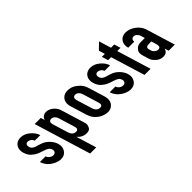

<svg xmlns="http://www.w3.org/2000/svg" viewBox="-4 -1280 2130 2130"><g transform="rotate(-45 1061.0 -215.0)"><path d="M261.3 -84C233.4 -84 201.4 -106.5 192.1 -137H103.1C111.4 -109.7 125.4 -85.2 145 -63.5C181.3 -23.5 242.3 7 292.1 7C330.8 7 359.5 -7.5 378.3 -36.5C397.1 -65.5 400.6 -99.3 388.8 -138C378.3 -172.1 354.3 -205.7 324.8 -231C294.1 -257.3 275.4 -264.3 237.3 -277L203.2 -287C173.4 -295.8 145.8 -308 135.4 -342C128 -366.1 136 -393 165.8 -393C193.3 -393 220.4 -374.7 229.5 -345H317.5C306.7 -380.3 284.3 -412 250.4 -440C216.5 -468 181.3 -482 144.6 -482C57.2 -482 24.3 -410.8 45.7 -341C56.3 -306.3 72.1 -279.8 93 -261.5C134.5 -225.1 156.4 -217.7 204.2 -202L225.3 -195C246.7 -188.3 263.2 -180.8 274.7 -172.5C286.3 -164.2 294.7 -151.3 300 -134C307.9 -108 293.7 -84 261.3 -84Z M470.2 -430 456.1 -476H360.1L563.7 190H659.7L587 -48C617.8 -12.7 654.2 5 696.2 5C727.5 5 747.3 -4.3 755.6 -23C769.6 -54.6 772.3 -63.2 760.1 -103L676.4 -377C658.3 -436 598.9 -483 545 -483C500.1 -483 478.4 -455.9 470.2 -430ZM530 -388C558.2 -388 583.9 -365.5 593.2 -335L650.1 -149C658.6 -121 662.4 -90 625.1 -90C590.1 -90 567 -113.1 556.1 -149L499.2 -335C491.3 -360.8 497.9 -388 530 -388Z M780.4 -336 838.5 -146C842.8 -132 847.7 -119.2 853.3 -107.5C886.6 -37.6 964.8 6 1032 6C1052.6 6 1071.3 0.5 1087.9 -10.5C1126.3 -35.9 1144.3 -81.1 1124.5 -146L1066.4 -336C1055.6 -371.3 1038.5 -400 1015.1 -422C972.3 -462.2 932.5 -482 877.8 -482C855.8 -482 836.8 -477.2 820.7 -467.5C780.5 -443.3 762.2 -395.5 780.4 -336ZM908.2 -389C935.6 -389 961.3 -365.9 970.4 -336L1027.9 -148C1037.2 -117.7 1040.4 -90 999.6 -90C970.1 -90 944.3 -114.1 934.5 -146L876.4 -336C868.3 -362.6 875.5 -389 908.2 -389Z M1356.3 -84C1328.4 -84 1296.4 -106.5 1287.1 -137H1198.1C1206.4 -109.7 1220.4 -85.2 1240 -63.5C1276.3 -23.5 1337.3 7 1387.1 7C1425.8 7 1454.5 -7.5 1473.3 -36.5C1492.1 -65.5 1495.6 -99.3 1483.8 -138C1473.3 -172.1 1449.3 -205.7 1419.8 -231C1389.1 -257.3 1370.4 -264.3 1332.3 -277L1298.2 -287C1268.4 -295.8 1240.8 -308 1230.4 -342C1223 -366.1 1231 -393 1260.8 -393C1288.3 -393 1315.4 -374.7 1324.5 -345H1412.5C1401.7 -380.3 1379.3 -412 1345.4 -440C1311.5 -468 1276.3 -482 1239.6 -482C1152.2 -482 1119.3 -410.8 1140.7 -341C1151.3 -306.3 1167.1 -279.8 1188 -261.5C1229.5 -225.1 1251.4 -217.7 1299.2 -202L1320.3 -195C1341.7 -188.3 1358.2 -180.8 1369.7 -172.5C1381.3 -164.2 1389.7 -151.3 1395 -134C1402.9 -108 1388.7 -84 1356.3 -84Z M1606.8 0H1702.8L1580.2 -401H1631.2L1608.2 -476H1557.2L1513.2 -620L1439.2 -548L1461.2 -476H1414.2L1437.2 -401H1484.2Z M1972 -48 1986.6 0H2082.6L1978.4 -341C1953.5 -422.2 1865.2 -482 1791.3 -482C1705.4 -482 1671.4 -409.5 1692.4 -341H1787.4C1783.6 -364.3 1793 -388 1824 -388C1836.7 -388 1848.1 -383.3 1858.3 -374C1879 -355 1880.4 -347.5 1886.4 -328L1898.9 -287H1834.9C1814.9 -287 1798.7 -283.8 1786.3 -277.5C1773.9 -271.2 1761.5 -259.3 1749.1 -242C1736.8 -224.7 1736 -198.3 1746.8 -163L1763.3 -109C1769 -90.3 1773.9 -70.7 1792.3 -50C1822.4 -12.7 1858.5 6 1900.5 6C1945.8 6 1964.1 -21.2 1972 -48ZM1886.7 -209H1922.7L1936.8 -163C1947.1 -129.4 1957.4 -90 1914.1 -90C1887.6 -90 1858.4 -111.9 1849.8 -140L1842.5 -164C1833.1 -194.9 1848.6 -209 1886.7 -209Z"/></g></svg>

Font: Din Kursivschrift
Style: LeftEng
Weight: 400
Version: Version 1.089